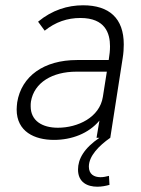

<svg xmlns="http://www.w3.org/2000/svg" viewBox="-20 -521 535 726"><path d="M392 144C381 147 370 149 360 149C336 149 316 138 316 109C316 69 354 30 397 0L444 -302C447 -320 448 -338 448 -353C448 -452 393 -501 294 -501C236 -501 177 -483 124 -439L149 -405C190 -438 235 -453 284 -453C378 -453 396 -395 396 -346C396 -329 394 -313 392 -301L391 -294H271C146 -294 61 -233 45 -134C44 -124 43 -115 43 -107C43 -23 111 8 184 8C251 8 315 -16 356 -65L345 0H356C297 40 275 81 275 120C275 169 311 185 348 185C364 185 380 182 394 178ZM369 -155C357 -77 274 -38 199 -38C140 -38 96 -64 96 -119C96 -125 96 -131 97 -137C109 -209 178 -250 269 -250H384Z"/></svg>

Font: Arthouse Owned Light
Style: Italic
Weight: 300
Italic angle: -10°
Designer: Jeremy Tribby
Foundry: Tribby Type
Version: Version 1.000;PS 001.000;hotconv 1.0.88;makeotf.lib2.5.64775